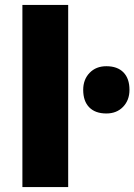

<svg xmlns="http://www.w3.org/2000/svg" viewBox="-20 -760 546 780"><path d="M71 0V-740H257V0ZM412 -299Q367 -299 342.5 -324Q318 -349 318 -395Q318 -437 344 -464Q370 -491 412 -491Q457 -491 481.5 -466Q506 -441 506 -395Q506 -353 480 -326Q454 -299 412 -299Z"/></svg>

Font: Lexend Deca ExtraBold
Style: Regular
Weight: 800
Designer: Bonnie Shaver-Troup, Thomas Jockin
Foundry: Lexend
Version: Version 1.008; ttfautohint (v1.8.4.7-5d5b)